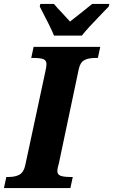

<svg xmlns="http://www.w3.org/2000/svg" viewBox="-42 -951 573 971"><path d="M-10 -56H2Q35 -56 56 -67.5Q77 -79 85 -112L188 -592Q193 -615 193 -627Q193 -646 177 -652Q161 -658 128 -658H116L128 -714H465L453 -658H441Q405 -658 384 -646.5Q363 -635 356 -600L256 -126Q254 -119 251 -106.5Q248 -94 248 -87Q248 -68 264.5 -62Q281 -56 314 -56H326L314 0H-22ZM159 -918 162 -931H231Q241 -918 280 -877L312 -842Q341 -864 424 -931H511L508 -918Q499 -908 476 -885Q398 -805 372 -771H231Q218 -806 159 -918Z"/></svg>

Font: Noto Serif NarrowExtraBold
Style: Italic
Weight: 800
Width: 4
Italic angle: -12°
Designer: Monotype Design Team
Foundry: Monotype Imaging Inc.
Version: Version 1.001